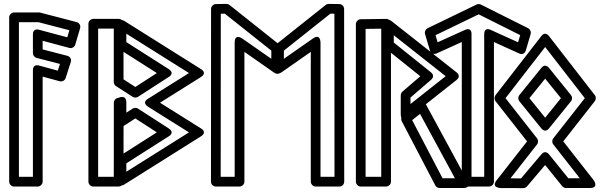

<svg xmlns="http://www.w3.org/2000/svg" viewBox="-20 -949 3102 987"><path d="M325.9 -757.2 180.6 -796.1C177.6 -796.9 149.2 -805.4 149.2 -772V-675.6C149.2 -663.8 158.3 -653.9 167.9 -651.4L288.2 -620.3L277.2 -585.8L180.7 -612.1C177.9 -612.9 149.2 -621.6 149.2 -588V-40H77.2V-835H177.5L336.6 -793.5ZM336.5 -702.6C349.3 -699.2 363.2 -706.8 367 -719.7L391.8 -804.1C396 -818.5 387 -832 374.1 -835.3L187 -884.2C185.4 -884.6 182.8 -885 180.7 -885H52.2C41.4 -885 27.2 -875.1 27.2 -860V-15C27.2 -4.3 37 10 52.2 10H174.2C184.9 10 199.2 0.1 199.2 -15V-555.2L287.1 -531.3C299 -528 313.3 -534.8 317.5 -547.8L343.9 -630.2C348.9 -645.7 338.9 -658.8 326.4 -662L199.2 -695V-739.4Z M617.6 -842.3 604.6 -847.2C600.4 -850.3 595.2 -852 589.9 -852H459.5C448.7 -852 434.5 -842.1 434.5 -827V-15C434.5 -4.3 444.3 10 459.5 10H589.9C594.3 10 601.4 7.8 606.1 4.1C610.1 3.7 614.2 2.4 617.6 0.3L1011.8 -247.4C1049.1 -270.7 1011.8 -289.7 1011.8 -289.7L802.5 -421L1011.8 -552.3C1049.1 -575.6 1011.8 -594.6 1011.8 -594.6ZM614.9 -682.5 786.3 -573.4 675.7 -501.9 614.9 -541ZM615 -159.6 615.1 -301.3C615.1 -301.3 616.6 -302.1 617.8 -302.9L675.7 -340.1L786.3 -268.6ZM662.2 -390.8 629.4 -369.8 629.5 -420.9C629.7 -467 588.2 -445.9 588.2 -445.9C575.7 -445 565.3 -434 565.3 -421.1L565.2 -402L564.9 -40H484.5V-802H564.9V-527.3C564.9 -518.8 569.6 -510.6 576.4 -506.3L662.2 -451.2C670.8 -445.7 682.3 -446.7 689.2 -451.2L846.2 -552.5C846.2 -552.5 882.7 -571.3 846.1 -594.6L629.5 -732.5L629.4 -775.8L951.5 -573.5L742.1 -442.2C742.1 -442.2 704.9 -423.2 742.1 -399.8L951.5 -268.5L629.4 -66.2L629.5 -109.5L846.1 -247.4C846.1 -247.4 882.6 -265.9 846.2 -289.5L689.2 -390.8C680.7 -396.3 669.1 -395.3 662.2 -390.8Z M1135.6 -878.8 1374.8 -688.7 1374.7 -646.7 1225.7 -750.8C1225.7 -750.8 1186.4 -779.1 1186.4 -730.3V-40H1114.5L1115 -878.5ZM1159.8 -923.5C1155.6 -926.8 1149.6 -929 1143.8 -929L1089.6 -928.1C1077.8 -927.9 1065 -917.5 1065 -903.1L1064.5 -15C1064.5 -1.4 1075.9 10 1089.5 10H1211.4C1222.1 10 1236.4 0.1 1236.4 -15V-682.3L1385.4 -578.2C1425.4 -550.3 1424.7 -598.7 1424.7 -598.7L1424.8 -700.8C1424.8 -708.3 1421.3 -715.6 1415.3 -720.3ZM1439.3 -646.7 1439.2 -688.7 1678.4 -878.8 1699 -878.5 1699.5 -40H1627.6V-730.3C1627.6 -730.3 1628.3 -778.8 1588.3 -750.8ZM1389.3 -598.7C1389.3 -549.9 1428.6 -578.2 1428.6 -578.2L1577.6 -682.3V-15C1577.6 -4.3 1587.5 10 1602.6 10H1724.5C1738.2 10 1749.5 -1.4 1749.5 -15L1749 -903.1C1749 -914.9 1738.8 -927.9 1724.4 -928.1L1670.2 -929C1664.9 -929 1658.8 -927.1 1654.2 -923.5L1398.7 -720.3C1392.8 -715.7 1389.2 -708.3 1389.2 -700.8Z M2139.2 -363.6 2318.6 -32.5H2255L2098.8 -331.3ZM2168.9 -413.7C2156 -437.6 2136.9 -425.8 2131.3 -421.3L2051.5 -357.5C2043.6 -351.1 2039.2 -337.5 2045 -326.4L2217.7 4.1C2221.6 11.6 2230.4 17.5 2239.8 17.5H2360.6C2406.7 17.5 2382.6 -19.4 2382.6 -19.4ZM2004.4 -730.3 2004.3 -767.7 2271.1 -557.4 2090.1 -414.3V-447.5L2196 -538.8C2201.3 -543.4 2216.7 -560.1 2195.3 -577.2ZM1954.4 -718.2C1954.4 -710.8 1957.9 -703.4 1963.8 -698.7L2140.6 -557L2048.7 -477.9C2043.6 -473.5 2040.1 -466.3 2040.1 -458.9V-362.6C2040.1 -313.1 2080.6 -343 2080.6 -343L2327 -537.9C2350.3 -556.3 2331.6 -573.4 2326.9 -577.1L1994.6 -839C1955.7 -869.7 1954.1 -819.3 1954.1 -819.3ZM1859.4 -800.4 1939.8 -801.6V-40H1859.4ZM1834 -850.1C1822.1 -849.9 1809.4 -839.4 1809.4 -825.1V-15C1809.4 -4.3 1819.2 10 1834.4 10H1964.8C1975.5 10 1989.8 0.1 1989.8 -15V-826.9C1989.8 -841.1 1977.9 -852.1 1964.5 -851.9Z M2469.1 -771.7V-40H2403.9V-771.7C2403.9 -771.7 2407.9 -812.3 2368.6 -794.5L2229.7 -731.6L2218.9 -768.1L2440.7 -875.3L2654.1 -768.5L2643.3 -731.6L2504.4 -794.5C2504.4 -794.5 2469.1 -814.9 2469.1 -771.7ZM2519.1 -733 2648.8 -674.2C2669.6 -664.8 2680.3 -680.4 2683.1 -689.9L2708 -774.4C2711 -784.7 2706.4 -798.2 2695.2 -803.8L2452.1 -925.5C2446.5 -928.4 2437.3 -929.2 2430.1 -925.7L2178.1 -803.9C2168 -799 2161.5 -786.3 2165 -774.3L2189.8 -689.9C2196.3 -668 2215.1 -670.1 2224.1 -674.2L2353.9 -733V-15C2353.9 -4.3 2363.7 10 2378.9 10H2494.1C2504.8 10 2519.1 0.1 2519.1 -15Z M2915.2 -460.1 2801.9 -600.2C2797.9 -605.2 2781.1 -622.5 2763.1 -600.2L2649.8 -460.1C2642.3 -450.9 2642.7 -437.4 2649.8 -428.6L2763.1 -288.5C2767.1 -283.5 2783.9 -266.2 2801.9 -288.5L2915.2 -428.6C2922.7 -437.8 2922.3 -451.3 2915.2 -460.1ZM2863.6 -444.4 2782.5 -344 2701.4 -444.4 2782.5 -544.7ZM2578.7 -444.4 2782.5 -707.3 2986.3 -444.4 2824.1 -237.6C2816.8 -228.3 2817.7 -214.9 2824.1 -206.8L2960.6 -32.5H2901.7L2802.1 -155.7C2797.7 -161.1 2781.4 -177.2 2763.5 -156.1L2658.4 -31.9L2604.1 -32.2L2740.9 -206.8C2748.2 -216.1 2747.3 -229.5 2740.9 -237.6ZM2527.2 -459.7C2521 -451.7 2520 -438.3 2527.3 -428.9L2689.5 -222.2L2533.3 -22.8C2502.8 16.1 2552.8 17.6 2552.8 17.6L2669.9 18.1C2676.9 18.2 2684.3 14.9 2689.1 9.3L2782.2 -100.7L2870.3 8.2C2874.9 13.9 2882.2 17.5 2889.7 17.5H3012C3061.5 17.5 3031.7 -22.9 3031.7 -22.9L2875.5 -222.2L3037.7 -428.9C3043.9 -436.9 3045 -450.3 3037.8 -459.7L2802.3 -763.4C2782 -789.5 2764.8 -766.1 2762.7 -763.4Z"/></svg>

Font: Stormning Aesir
Style: Light
Weight: 400
Designer: Robert Jablonski, Mew Too
Foundry: Cannot Into Space Fonts
Version: Version 0.90